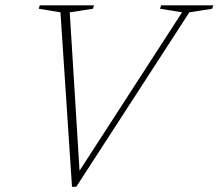

<svg xmlns="http://www.w3.org/2000/svg" viewBox="-20 -696 824 724"><path d="M208 -649.5 126 -663 130 -676H334.5L330.5 -663L243 -649.5L281 -34.5H268.5L666.5 -649.5L583.5 -663L587.5 -676H784.5L780 -663L694 -649.5L267.5 8.5H251.5Z"/></svg>

Font: Newsreader 16pt 16pt ExtraLight
Style: Italic
Weight: 250
Italic angle: -17°
Version: Version 1.003